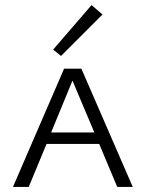

<svg xmlns="http://www.w3.org/2000/svg" viewBox="-20 -735 573 755"><path d="M220 -515 189 -540 340 -715 383 -678ZM370 -169H163L93 0H31L232 -465H300L502 0H441ZM351 -214 265 -418 181 -214Z"/></svg>

Font: Ysabeau SC Semilight
Style: Regular
Weight: 300
Designer: Christian Thalmann (Catharsis Fonts)
Version: Version 0.003